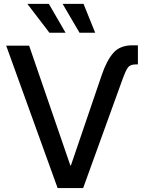

<svg xmlns="http://www.w3.org/2000/svg" viewBox="-20 -961 736 981"><path d="M499 -575.2Q524.4 -650.9 558.6 -690.2Q592.8 -729.5 655.8 -729.5H684.6V-631.8H671.9Q643.6 -631.8 632.1 -614Q620.6 -596.2 608.4 -562.5L404.8 0H274.4L11.7 -727.5H128.9L339.4 -115.7H342.3ZM386.2 -793.9 299.8 -941.4H406.7L466.3 -793.9ZM232.4 -793.9 119.6 -941.4H229.5L314.9 -793.9Z"/></svg>

Font: Inter 28pt Medium
Style: Regular
Weight: 500
Designer: Rasmus Andersson
Foundry: rsms
Version: Version 4.001;git-66647c0bb